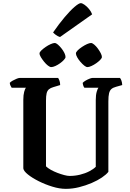

<svg xmlns="http://www.w3.org/2000/svg" viewBox="-20 -1199 825 1219"><path d="M398 0Q358 0 312.5 -14Q267 -28 226 -48.5Q185 -69 157.5 -91Q130 -113 128 -130V-565Q128 -596 133.5 -616Q139 -636 145 -642H54Q51 -647 47 -654.5Q43 -662 42 -673Q48 -680 60.5 -687Q73 -694 85.5 -699Q98 -704 104 -704H349Q353 -699 357.5 -687Q362 -675 362 -659L319 -646Q301 -641 290.5 -632Q280 -623 276 -606.5Q272 -590 272 -560V-143Q283 -132 302.5 -121Q322 -110 344.5 -101.5Q367 -93 387.5 -87.5Q408 -82 422 -82Q456 -82 488.5 -90Q521 -98 547 -111.5Q573 -125 588 -140V-564Q588 -596 594 -616.5Q600 -637 605 -642H516Q512 -646 509 -654.5Q506 -663 505 -673Q511 -680 523 -687Q535 -694 547.5 -699Q560 -704 566 -704H742Q747 -698 751 -687Q755 -676 756 -659L717 -648Q698 -643 687.5 -634Q677 -625 672.5 -607Q668 -589 668 -555V-108Q655 -91 627 -72Q599 -53 561.5 -37Q524 -21 482 -10.5Q440 0 398 0ZM535 -773Q527 -773 515 -782.5Q503 -792 490.5 -806.5Q478 -821 470 -835.5Q462 -850 462 -860Q462 -868 473 -879Q484 -890 500.5 -901Q517 -912 532.5 -919Q548 -926 558 -926Q566 -926 578 -916Q590 -906 601 -891Q612 -876 619.5 -861.5Q627 -847 627 -837Q627 -830 616.5 -819Q606 -808 591 -797.5Q576 -787 560.5 -780Q545 -773 535 -773ZM305 -773Q297 -773 284.5 -782.5Q272 -792 260 -807Q248 -822 239.5 -836Q231 -850 231 -860Q231 -868 242.5 -879Q254 -890 270 -901Q286 -912 302 -919Q318 -926 327 -926Q336 -926 347.5 -916Q359 -906 370.5 -891.5Q382 -877 389 -862.5Q396 -848 396 -837Q396 -830 386 -819Q376 -808 361.5 -797.5Q347 -787 331.5 -780Q316 -773 305 -773ZM361 -964Q347 -968 335 -977Q323 -986 317 -993Q355 -1048 390.5 -1090Q426 -1132 453.5 -1155.5Q481 -1179 493 -1179Q502 -1179 517 -1168.5Q532 -1158 545.5 -1141.5Q559 -1125 565 -1108Z"/></svg>

Font: Texturina Medium 12pt
Style: Bold
Weight: 700
Version: Version 1.002